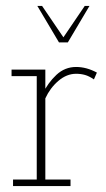

<svg xmlns="http://www.w3.org/2000/svg" viewBox="-20 -628 357 648"><path d="M24 0V-22H104V-371H19V-393H133V-310H123Q142 -349 170.5 -375.5Q199 -402 237 -402Q272 -402 307 -383L297 -360Q281 -371 267 -375Q253 -379 237 -379Q205 -379 177 -355Q149 -331 133 -296V-22H218V0ZM179 -485 106 -608H122L194 -502L266 -608H282L209 -485Z"/></svg>

Font: Rokkitt Thin
Style: Regular
Weight: 250
Version: Version 3.103